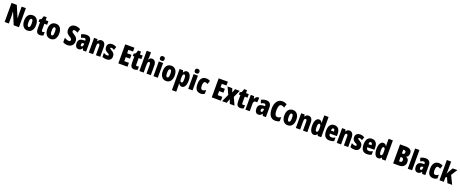

<svg xmlns="http://www.w3.org/2000/svg" viewBox="309 -3653 16234 6770"><g transform="rotate(20 8426.0 -268.0)"><path d="M597 0V-714H438V-455C438 -412 441 -354 445 -282H441L256 -714H59V0H217V-263C217 -304 215 -365 209 -444H213L399 0Z M1139 -278C1139 -460 1049 -563 915 -563C753 -563 688 -437 688 -278C688 -132 756 10 913 10C1083 10 1139 -136 1139 -278ZM852 -276C852 -380 871 -428 914 -428C959 -428 975 -379 975 -278C975 -176 959 -125 914 -125C871 -125 852 -177 852 -276Z M1437 -130C1410 -130 1397 -148 1397 -184V-420H1501V-553H1397V-664H1287L1249 -548L1179 -506V-420H1235V-182C1235 -52 1279 10 1388 10C1433 10 1472 -1 1508 -21V-149C1481 -137 1457 -130 1437 -130Z M2009 -278C2009 -460 1919 -563 1785 -563C1623 -563 1558 -437 1558 -278C1558 -132 1626 10 1783 10C1953 10 2009 -136 2009 -278ZM1722 -276C1722 -380 1741 -428 1784 -428C1829 -428 1845 -379 1845 -278C1845 -176 1829 -125 1784 -125C1741 -125 1722 -177 1722 -276Z M2647 -217C2647 -312 2601 -369 2515 -422C2434 -471 2422 -486 2422 -524C2422 -550 2437 -570 2474 -570C2510 -570 2552 -555 2602 -524L2647 -673C2586 -707 2526 -724 2467 -724C2326 -724 2250 -642 2250 -515C2250 -401 2303 -353 2387 -300C2465 -251 2474 -231 2474 -200C2474 -169 2455 -147 2413 -147C2364 -147 2302 -169 2246 -207V-35C2307 -1 2361 10 2423 10C2560 10 2647 -84 2647 -217Z M2938 -563C2862 -563 2795 -545 2741 -513L2783 -393C2832 -421 2870 -434 2902 -434C2938 -434 2955 -411 2955 -366V-352L2883 -349C2762 -344 2697 -287 2697 -169C2697 -79 2733 10 2828 10C2897 10 2934 -17 2970 -73H2973L3000 0H3117V-363C3117 -498 3048 -563 2938 -563ZM2925 -245 2955 -247V-198C2955 -151 2930 -119 2898 -119C2872 -119 2859 -138 2859 -176C2859 -220 2881 -243 2925 -245Z M3494 -563C3435 -563 3395 -537 3370 -485H3361L3343 -553H3216V0H3378V-253C3378 -378 3390 -419 3436 -419C3476 -419 3484 -381 3484 -308V0H3646V-360C3646 -489 3590 -563 3494 -563Z M4067 -170C4067 -255 4021 -304 3954 -342C3883 -384 3876 -390 3876 -408C3876 -426 3887 -434 3910 -434C3948 -434 3986 -415 4019 -393L4059 -516C4006 -547 3957 -563 3900 -563C3785 -563 3720 -503 3720 -400C3720 -322 3755 -265 3823 -231C3900 -193 3906 -179 3906 -161C3906 -138 3891 -129 3861 -129C3811 -129 3761 -150 3721 -174V-21C3772 2 3824 10 3878 10C3997 10 4067 -51 4067 -170Z M4670 0V-146H4496V-297H4657V-441H4496V-570H4670V-714H4326V0Z M4975 -130C4948 -130 4935 -148 4935 -184V-420H5039V-553H4935V-664H4825L4787 -548L4717 -506V-420H4773V-182C4773 -52 4817 10 4926 10C4971 10 5010 -1 5046 -21V-149C5019 -137 4995 -130 4975 -130Z M5276 -621V-760H5114V0H5276V-253C5276 -367 5286 -419 5339 -419C5368 -419 5382 -382 5382 -308V0H5544V-360C5544 -489 5488 -563 5392 -563C5333 -563 5294 -537 5272 -485H5263C5272 -529 5276 -575 5276 -621Z M5725 -776C5665 -776 5639 -748 5639 -691C5639 -635 5668 -607 5725 -607C5782 -607 5811 -635 5811 -691C5811 -747 5785 -776 5725 -776ZM5806 -553H5644V0H5806Z M6341 -278C6341 -460 6251 -563 6117 -563C5955 -563 5890 -437 5890 -278C5890 -132 5958 10 6115 10C6285 10 6341 -136 6341 -278ZM6054 -276C6054 -380 6073 -428 6116 -428C6161 -428 6177 -379 6177 -278C6177 -176 6161 -125 6116 -125C6073 -125 6054 -177 6054 -276Z M6702 -563C6653 -563 6623 -550 6586 -482H6578L6554 -553H6424V240H6586V35C6586 14 6584 -21 6581 -71H6586C6616 -14 6656 10 6706 10C6804 10 6866 -98 6866 -275C6866 -454 6805 -563 6702 -563ZM6648 -428C6683 -428 6702 -378 6702 -273C6702 -177 6684 -129 6647 -129C6604 -129 6586 -168 6586 -256V-288C6586 -388 6604 -428 6648 -428Z M7030 -776C6970 -776 6944 -748 6944 -691C6944 -635 6973 -607 7030 -607C7087 -607 7116 -635 7116 -691C7116 -747 7090 -776 7030 -776ZM7111 -553H6949V0H7111Z M7417 10C7472 10 7519 -6 7559 -39V-177C7519 -145 7477 -128 7435 -128C7385 -128 7359 -177 7359 -274C7359 -371 7387 -425 7431 -425C7465 -425 7497 -414 7530 -392L7573 -521C7529 -549 7481 -563 7420 -563C7262 -563 7195 -435 7195 -274C7195 -78 7268 10 7417 10Z M8175 0V-146H8001V-297H8162V-441H8001V-570H8175V-714H7831V0Z M8348 -282 8220 0H8392L8449 -156L8509 0H8685L8557 -282L8680 -553H8504L8453 -408L8399 -553H8223Z M8955 -130C8928 -130 8915 -148 8915 -184V-420H9019V-553H8915V-664H8805L8767 -548L8697 -506V-420H8753V-182C8753 -52 8797 10 8906 10C8951 10 8990 -1 9026 -21V-149C8999 -137 8975 -130 8955 -130Z M9366 -563C9311 -563 9269 -510 9250 -465H9242L9219 -553H9095V0H9257V-278C9257 -350 9284 -389 9348 -389C9369 -389 9385 -387 9398 -383L9411 -557C9391 -562 9379 -563 9366 -563Z M9685 -563C9609 -563 9542 -545 9488 -513L9530 -393C9579 -421 9617 -434 9649 -434C9685 -434 9702 -411 9702 -366V-352L9630 -349C9509 -344 9444 -287 9444 -169C9444 -79 9480 10 9575 10C9644 10 9681 -17 9717 -73H9720L9747 0H9864V-363C9864 -498 9795 -563 9685 -563ZM9672 -245 9702 -247V-198C9702 -151 9677 -119 9645 -119C9619 -119 9606 -138 9606 -176C9606 -220 9628 -243 9672 -245Z M10233 -578C10276 -578 10313 -561 10351 -534L10396 -674C10339 -708 10281 -724 10218 -724C10053 -724 9952 -575 9952 -355C9952 -119 10044 10 10214 10C10273 10 10326 -3 10372 -30V-182C10329 -157 10287 -137 10241 -137C10166 -137 10129 -209 10129 -354C10129 -493 10166 -578 10233 -578Z M10903 -278C10903 -460 10813 -563 10679 -563C10517 -563 10452 -437 10452 -278C10452 -132 10520 10 10677 10C10847 10 10903 -136 10903 -278ZM10616 -276C10616 -380 10635 -428 10678 -428C10723 -428 10739 -379 10739 -278C10739 -176 10723 -125 10678 -125C10635 -125 10616 -177 10616 -276Z M11264 -563C11205 -563 11165 -537 11140 -485H11131L11113 -553H10986V0H11148V-253C11148 -378 11160 -419 11206 -419C11246 -419 11254 -381 11254 -308V0H11416V-360C11416 -489 11360 -563 11264 -563Z M11662 10C11715 10 11742 -8 11777 -54H11786L11809 0H11939V-760H11777V-588C11777 -567 11779 -532 11782 -482H11777C11747 -539 11708 -563 11657 -563C11558 -563 11497 -455 11497 -278C11497 -101 11557 10 11662 10ZM11715 -125C11681 -125 11661 -175 11661 -280C11661 -376 11680 -424 11716 -424C11759 -424 11777 -385 11777 -297V-265C11777 -166 11759 -125 11715 -125Z M12235 -562C12094 -562 12021 -459 12021 -274C12021 -90 12090 10 12250 10C12314 10 12368 -2 12416 -30V-162C12365 -131 12325 -119 12274 -119C12210 -119 12180 -151 12180 -225H12444V-310C12444 -472 12367 -562 12235 -562ZM12239 -437C12272 -437 12294 -409 12294 -339H12180C12180 -411 12205 -437 12239 -437Z M12799 -563C12740 -563 12700 -537 12675 -485H12666L12648 -553H12521V0H12683V-253C12683 -378 12695 -419 12741 -419C12781 -419 12789 -381 12789 -308V0H12951V-360C12951 -489 12895 -563 12799 -563Z M13372 -170C13372 -255 13326 -304 13259 -342C13188 -384 13181 -390 13181 -408C13181 -426 13192 -434 13215 -434C13253 -434 13291 -415 13324 -393L13364 -516C13311 -547 13262 -563 13205 -563C13090 -563 13025 -503 13025 -400C13025 -322 13060 -265 13128 -231C13205 -193 13211 -179 13211 -161C13211 -138 13196 -129 13166 -129C13116 -129 13066 -150 13026 -174V-21C13077 2 13129 10 13183 10C13302 10 13372 -51 13372 -170Z M13642 -562C13501 -562 13428 -459 13428 -274C13428 -90 13497 10 13657 10C13721 10 13775 -2 13823 -30V-162C13772 -131 13732 -119 13681 -119C13617 -119 13587 -151 13587 -225H13851V-310C13851 -472 13774 -562 13642 -562ZM13646 -437C13679 -437 13701 -409 13701 -339H13587C13587 -411 13612 -437 13646 -437Z M14075 10C14128 10 14155 -8 14190 -54H14199L14222 0H14352V-760H14190V-588C14190 -567 14192 -532 14195 -482H14190C14160 -539 14121 -563 14070 -563C13971 -563 13910 -455 13910 -278C13910 -101 13970 10 14075 10ZM14128 -125C14094 -125 14074 -175 14074 -280C14074 -376 14093 -424 14129 -424C14172 -424 14190 -385 14190 -297V-265C14190 -166 14172 -125 14128 -125Z M14844 -714H14637V0H14864C15006 0 15094 -80 15094 -209C15094 -296 15063 -351 14989 -374V-379C15045 -396 15082 -457 15082 -536C15082 -658 15005 -714 14844 -714ZM14844 -436H14807V-576H14841C14887 -576 14910 -554 14910 -510C14910 -461 14886 -436 14844 -436ZM14807 -303H14849C14895 -303 14920 -274 14920 -223C14920 -168 14897 -141 14851 -141H14807Z M15348 0V-760H15186V0Z M15665 -563C15589 -563 15522 -545 15468 -513L15510 -393C15559 -421 15597 -434 15629 -434C15665 -434 15682 -411 15682 -366V-352L15610 -349C15489 -344 15424 -287 15424 -169C15424 -79 15460 10 15555 10C15624 10 15661 -17 15697 -73H15700L15727 0H15844V-363C15844 -498 15775 -563 15665 -563ZM15652 -245 15682 -247V-198C15682 -151 15657 -119 15625 -119C15599 -119 15586 -138 15586 -176C15586 -220 15608 -243 15652 -245Z M16147 10C16202 10 16249 -6 16289 -39V-177C16249 -145 16207 -128 16165 -128C16115 -128 16089 -177 16089 -274C16089 -371 16117 -425 16161 -425C16195 -425 16227 -414 16260 -392L16303 -521C16259 -549 16211 -563 16150 -563C15992 -563 15925 -435 15925 -274C15925 -78 15998 10 16147 10Z M16538 -458V-760H16376V0H16538V-161L16585 -201L16674 0H16852L16697 -318L16846 -553H16672L16576 -390C16564 -369 16548 -340 16534 -309H16531C16536 -357 16538 -407 16538 -458Z"/></g></svg>

Font: Noto Sans Ethiopic ExtraCondensed Black
Style: Regular
Weight: 900
Width: 2
Designer: Monotype Design Team
Foundry: Monotype Imaging Inc.
Version: Version 2.102